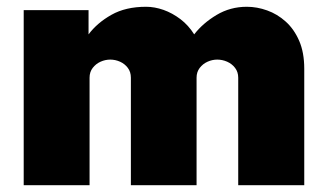

<svg xmlns="http://www.w3.org/2000/svg" viewBox="-20 -547 964 567"><path d="M50 0V-517H241.5V-445.5Q267 -479.5 309 -503.2Q351 -527 411.5 -527Q436.5 -527 462.8 -517.8Q489 -508.5 512.8 -490.5Q536.5 -472.5 553.5 -445.5Q579 -478.5 619.5 -502.8Q660 -527 709 -527Q739 -527 769 -516.2Q799 -505.5 823.8 -483.2Q848.5 -461 863.5 -426.5Q878.5 -392 878.5 -344V0H683.5V-317.5Q683.5 -334.5 674.2 -346.5Q665 -358.5 650.8 -364.8Q636.5 -371 621.5 -371Q607 -371 593 -364.8Q579 -358.5 569.8 -346.5Q560.5 -334.5 560.5 -317.5V0H366.5V-317.5Q366.5 -334.5 357.5 -346.5Q348.5 -358.5 334.5 -364.8Q320.5 -371 305.5 -371Q291 -371 277 -364.8Q263 -358.5 253.8 -346.5Q244.5 -334.5 244.5 -317.5V0Z"/></svg>

Font: Public Sans Thin Black
Style: Regular
Weight: 900
Version: Version 2.001